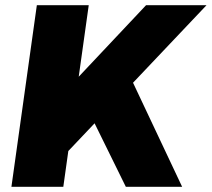

<svg xmlns="http://www.w3.org/2000/svg" viewBox="-20 -720 816 740"><path d="M91 -220 543 -700H776L232 -126ZM122 -700H322L224 0H24ZM310 -315 481 -426 682 0H465Z"/></svg>

Font: Pathway Extreme 28pt ExtraBold
Style: Italic
Weight: 800
Italic angle: -8°
Designer: Eduardo Rodriguez Tunni
Foundry: Eduardo Rodriguez Tunni
Version: Version 1.001;gftools[0.9.26]